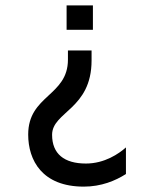

<svg xmlns="http://www.w3.org/2000/svg" viewBox="-20 -519 554 715"><path d="M85 -18C85 78 137 176 292 176C357 176 410 154 449 129V30C423 53 370 90 300 90C219 90 174 54 174 -17C174 -103 321 -112 321 -294V-331H233V-297C233 -161 85 -165 85 -18ZM228 -408H326V-499H228Z"/></svg>

Font: Maven Pro
Style: Medium
Weight: 500
Designer: Joe Prince
Foundry: Joe Prince
Version: Version 1.003